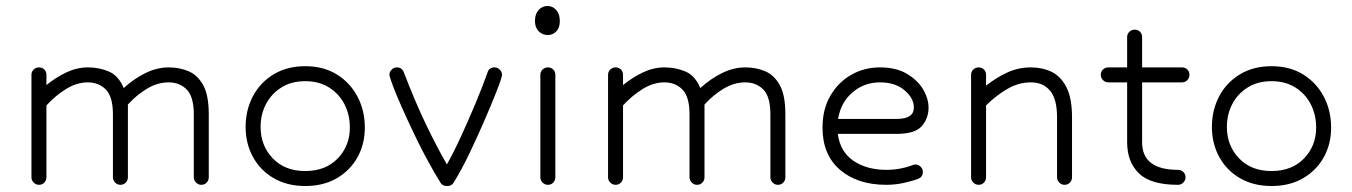

<svg xmlns="http://www.w3.org/2000/svg" viewBox="-20 -617 4513 641"><path d="M652 0Q642 0 634.5 -7.5Q627 -15 627 -25V-235Q627 -294 603.5 -318Q580 -342 543 -342Q506 -342 471 -321Q436 -300 407 -268V-25Q407 -15 400 -7.5Q393 0 382 0Q372 0 364.5 -7.5Q357 -15 357 -25V-235Q357 -294 333.5 -318Q310 -342 273 -342Q236 -342 200 -319.5Q164 -297 135 -265V-25Q135 -15 128 -7.5Q121 0 110 0Q100 0 92.5 -7.5Q85 -15 85 -25V-367Q85 -378 92.5 -385Q100 -392 110 -392Q121 -392 128 -385Q135 -378 135 -367V-333Q167 -359 202 -375.5Q237 -392 273 -392Q312 -392 344 -378Q376 -364 393 -323Q427 -354 465.5 -373Q504 -392 543 -392Q580 -392 610 -379Q640 -366 658.5 -332.5Q677 -299 677 -235V-25Q677 -15 670 -7.5Q663 0 652 0Z M999 -396Q1060 -396 1104.5 -368.5Q1149 -341 1173.5 -294.5Q1198 -248 1198 -191Q1198 -136 1173.5 -92Q1149 -48 1104.5 -22Q1060 4 999 4Q939 4 894 -22Q849 -48 824.5 -93Q800 -138 800 -193Q800 -249 824 -295Q848 -341 893 -368.5Q938 -396 999 -396ZM999 -346Q953 -346 919.5 -325Q886 -304 868 -269.5Q850 -235 850 -193Q850 -131 890.5 -88.5Q931 -46 999 -46Q1067 -46 1107.5 -88Q1148 -130 1148 -191Q1148 -234 1130 -269Q1112 -304 1078.5 -325Q1045 -346 999 -346Z M1471 4Q1457 4 1450 -8Q1410 -73 1373 -148.5Q1336 -224 1305 -297Q1291 -331 1285.5 -348Q1280 -365 1280 -367Q1280 -377 1287.5 -384.5Q1295 -392 1305 -392Q1322 -392 1328 -376Q1366 -277 1402 -202Q1438 -127 1472 -68Q1496 -111 1520.5 -164.5Q1545 -218 1568 -273Q1591 -328 1608 -376Q1613 -392 1631 -392Q1641 -392 1648.5 -384.5Q1656 -377 1656 -367Q1656 -358 1635 -305Q1620 -267 1597 -214Q1574 -161 1548 -106.5Q1522 -52 1495 -8Q1488 4 1474 4Z M1808 -597Q1825 -597 1837 -583.5Q1849 -570 1849 -547Q1849 -524 1837 -512Q1825 -500 1809 -500Q1791 -500 1778.5 -512.5Q1766 -525 1766 -547Q1766 -570 1778 -583.5Q1790 -597 1808 -597ZM1784 -367Q1784 -378 1791.5 -385Q1799 -392 1809 -392Q1820 -392 1827 -385Q1834 -378 1834 -367V-25Q1834 -15 1827 -7.5Q1820 0 1809 0Q1799 0 1791.5 -7.5Q1784 -15 1784 -25Z M2577 0Q2567 0 2559.5 -7.5Q2552 -15 2552 -25V-235Q2552 -294 2528.5 -318Q2505 -342 2468 -342Q2431 -342 2396 -321Q2361 -300 2332 -268V-25Q2332 -15 2325 -7.5Q2318 0 2307 0Q2297 0 2289.5 -7.5Q2282 -15 2282 -25V-235Q2282 -294 2258.5 -318Q2235 -342 2198 -342Q2161 -342 2125 -319.5Q2089 -297 2060 -265V-25Q2060 -15 2053 -7.5Q2046 0 2035 0Q2025 0 2017.5 -7.5Q2010 -15 2010 -25V-367Q2010 -378 2017.5 -385Q2025 -392 2035 -392Q2046 -392 2053 -385Q2060 -378 2060 -367V-333Q2092 -359 2127 -375.5Q2162 -392 2198 -392Q2237 -392 2269 -378Q2301 -364 2318 -323Q2352 -354 2390.5 -373Q2429 -392 2468 -392Q2505 -392 2535 -379Q2565 -366 2583.5 -332.5Q2602 -299 2602 -235V-25Q2602 -15 2595 -7.5Q2588 0 2577 0Z M2939 0Q2843 0 2784.5 -50Q2726 -100 2726 -191Q2726 -252 2752 -297Q2778 -342 2821.5 -367Q2865 -392 2918 -392Q2971 -392 3007 -371Q3043 -350 3061.5 -319Q3080 -288 3080 -258Q3080 -222 3057.5 -196Q3035 -170 2973 -170H2777Q2785 -110 2829.5 -80Q2874 -50 2939 -50Q2964 -50 2984.5 -54Q3005 -58 3016 -62Q3027 -66 3030.5 -67Q3034 -68 3036 -68Q3046 -68 3053.5 -60.5Q3061 -53 3061 -43Q3061 -26 3045 -20Q3024 -12 2996 -6Q2968 0 2939 0ZM2918 -342Q2865 -342 2826 -308.5Q2787 -275 2778 -220H2974Q3031 -220 3031 -258Q3031 -289 3000 -315.5Q2969 -342 2918 -342Z M3534 0Q3524 0 3516.5 -7.5Q3509 -15 3509 -25V-225Q3509 -287 3485.5 -314.5Q3462 -342 3422 -342Q3380 -342 3342 -319.5Q3304 -297 3272 -265V-25Q3272 -15 3265 -7.5Q3258 0 3247 0Q3237 0 3229.5 -7.5Q3222 -15 3222 -25V-367Q3222 -378 3229.5 -385Q3237 -392 3247 -392Q3258 -392 3265 -385Q3272 -378 3272 -367V-331Q3306 -358 3343 -375Q3380 -392 3422 -392Q3460 -392 3491 -377Q3522 -362 3540.5 -325.5Q3559 -289 3559 -225V-25Q3559 -15 3552 -7.5Q3545 0 3534 0Z M3913 0Q3821 0 3782 -38.5Q3743 -77 3743 -142V-342H3680Q3670 -342 3662.5 -349.5Q3655 -357 3655 -367Q3655 -378 3662.5 -385Q3670 -392 3680 -392H3743V-493Q3743 -504 3750.5 -511Q3758 -518 3768 -518Q3779 -518 3786 -511Q3793 -504 3793 -493V-392H3926Q3937 -392 3944 -385Q3951 -378 3951 -367Q3951 -357 3944 -349.5Q3937 -342 3926 -342H3793V-142Q3793 -50 3913 -50Q3924 -50 3931 -42.5Q3938 -35 3938 -25Q3938 -15 3930.5 -7.5Q3923 0 3913 0Z M4225 -396Q4286 -396 4330.5 -368.5Q4375 -341 4399.5 -294.5Q4424 -248 4424 -191Q4424 -136 4399.5 -92Q4375 -48 4330.5 -22Q4286 4 4225 4Q4165 4 4120 -22Q4075 -48 4050.5 -93Q4026 -138 4026 -193Q4026 -249 4050 -295Q4074 -341 4119 -368.5Q4164 -396 4225 -396ZM4225 -346Q4179 -346 4145.5 -325Q4112 -304 4094 -269.5Q4076 -235 4076 -193Q4076 -131 4116.5 -88.5Q4157 -46 4225 -46Q4293 -46 4333.5 -88Q4374 -130 4374 -191Q4374 -234 4356 -269Q4338 -304 4304.5 -325Q4271 -346 4225 -346Z"/></svg>

Font: Hubballi
Style: Regular
Weight: 400
Designer: Erin McLaughlin
Version: Version 1.000; ttfautohint (v1.8.3)